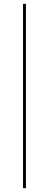

<svg xmlns="http://www.w3.org/2000/svg" viewBox="-20 -840 255 1000"><path d="M100 -820H115V140H100Z"/></svg>

Font: Kalnia SemiExpanded Thin
Style: Regular
Weight: 250
Width: 6
Designer: Frida Medrano
Foundry: Frida Medrano
Version: Version 1.105